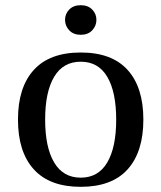

<svg xmlns="http://www.w3.org/2000/svg" viewBox="-20 -703 617 735"><path d="M245.1 -586.9Q229 -604 229 -627Q229 -649.9 245.1 -666.5Q261.2 -683.1 289.1 -683.1Q316.9 -683.1 333 -666.5Q349.1 -649.9 349.1 -627Q349.1 -604 333 -586.9Q316.9 -569.8 289.1 -569.8Q261.2 -569.8 245.1 -586.9ZM109.4 -54.7Q48.8 -121.6 48.8 -245.1Q48.8 -368.7 109.4 -435.3Q169.9 -502 289.1 -502Q408.2 -502 468.5 -435.3Q528.8 -368.7 528.8 -245.1Q528.8 -121.6 468.5 -54.7Q408.2 12.2 289.1 12.2Q169.9 12.2 109.4 -54.7ZM187.3 -408.9Q152.8 -351.1 152.8 -245.1Q152.8 -139.2 187.3 -81.1Q221.7 -22.9 289.1 -22.9Q356.4 -22.9 390.6 -81.1Q424.8 -139.2 424.8 -245.1Q424.8 -351.1 390.6 -408.9Q356.4 -466.8 289.1 -466.8Q221.7 -466.8 187.3 -408.9Z"/></svg>

Font: Heuristica
Style: Regular
Weight: 400
Version: Version 1.0.2